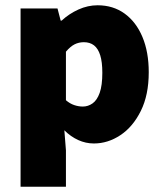

<svg xmlns="http://www.w3.org/2000/svg" viewBox="-20 -532 620 728"><path d="M58 176V-500H198L210 -454H214Q242 -480 277.5 -496Q313 -512 350 -512Q409 -512 452.5 -480.5Q496 -449 520 -392Q544 -335 544 -258Q544 -172 514 -111.5Q484 -51 436.5 -19.5Q389 12 336 12Q305 12 276.5 -1Q248 -14 224 -38L230 38V176ZM294 -128Q314 -128 331 -140Q348 -152 358 -180Q368 -208 368 -256Q368 -297 360 -322.5Q352 -348 336.5 -360Q321 -372 298 -372Q279 -372 263 -364Q247 -356 230 -336V-152Q245 -139 261.5 -133.5Q278 -128 294 -128Z"/></svg>

Font: Assistant ExtraLight ExtraBold
Style: Regular
Weight: 800
Version: Version 3.000